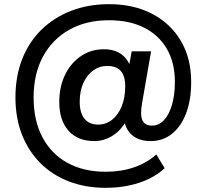

<svg xmlns="http://www.w3.org/2000/svg" viewBox="-20 -735 990 920"><path d="M486 165Q390 165 310.5 134.5Q231 104 173.5 46.5Q116 -11 85 -90.5Q54 -170 54 -268Q54 -369 86 -451Q118 -533 178 -592Q238 -651 320.5 -683Q403 -715 503 -715Q621 -715 709.5 -668.5Q798 -622 847 -538.5Q896 -455 896 -342Q896 -255 871.5 -191.5Q847 -128 803.5 -93.5Q760 -59 702 -59Q641 -59 607.5 -92.5Q574 -126 572 -186L603 -196Q578 -128 532 -93.5Q486 -59 432 -59Q352 -59 308 -109Q264 -159 264 -246Q264 -319 291.5 -376Q319 -433 367.5 -466Q416 -499 478 -499Q531 -499 565 -472.5Q599 -446 611 -395H594L611 -489H704L662 -248Q659 -232 657.5 -218.5Q656 -205 656 -194Q656 -163 669 -148Q682 -133 708 -133Q741 -133 765.5 -159Q790 -185 804 -232.5Q818 -280 818 -342Q818 -435 779.5 -501Q741 -567 670.5 -602.5Q600 -638 502 -638Q393 -638 312 -592.5Q231 -547 186 -464Q141 -381 141 -268Q141 -157 183.5 -77Q226 3 303.5 45.5Q381 88 486 88Q561 88 623 66.5Q685 45 729 5L769 71Q737 101 693.5 122Q650 143 597.5 154Q545 165 486 165ZM450 -138Q488 -138 517.5 -161.5Q547 -185 563.5 -226.5Q580 -268 580 -322Q580 -370 559 -394.5Q538 -419 494 -419Q456 -419 426 -397Q396 -375 379 -336.5Q362 -298 362 -247Q362 -194 385 -166Q408 -138 450 -138Z"/></svg>

Font: Nunito Sans 12pt ExtraLight
Style: Regular
Weight: 200
Designer: Vernon Adams
Foundry: Vernon Adams
Version: Version 3.101;gftools[0.9.27]